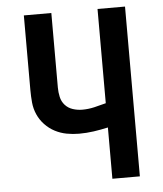

<svg xmlns="http://www.w3.org/2000/svg" viewBox="-53 -781 705 828"><g transform="rotate(-5 300.0 -367.5)"><path d="M400 0V-222Q369 -215 337.5 -210.5Q306 -206 274 -206Q247 -206 220.5 -211Q194 -216 170 -228.5Q146 -241 127 -261Q108 -281 97 -306Q86 -331 83.5 -358Q81 -385 81 -412V-735H200V-412Q200 -392 204.5 -371.5Q209 -351 222.5 -336Q236 -321 256 -314.5Q276 -308 297 -308Q323 -308 349 -314Q375 -320 400 -327V-735H519V0Z"/></g></svg>

Font: Zed Sans Extended
Style: Bold
Weight: 700
Width: 7
Designer: Belleve Invis
Foundry: Belleve Invis
Version: Version 1.0.0; ttfautohint (v1.8.4)